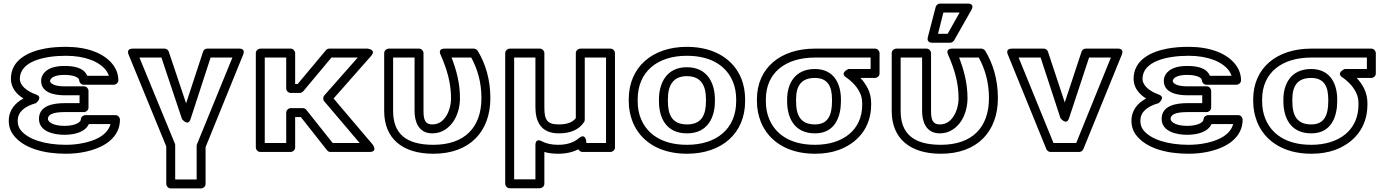

<svg xmlns="http://www.w3.org/2000/svg" viewBox="-20 -825 7748 1074"><path d="M477 -131H598C589 -96 562 -70 527 -52C484 -30 419 -15 349 -15C230 -15 136 -46 96 -97C84 -112 79 -129 79 -149C79 -200 118 -230 181 -248C181 -248 223 -281 182 -296C130 -315 91 -346 91 -384C91 -482 227 -513 349 -513C458 -513 539 -479 575 -429C581 -420 586 -411 589 -401H468C447 -451 384 -456 340 -456C291 -456 241 -445 219 -406C213 -396 210 -385 210 -373C210 -305 287 -292 341 -292H425V-248H341C281 -248 198 -236 198 -160C198 -87 285 -71 340 -71C398 -71 456 -86 477 -131ZM341 -198H450C461 -198 475 -208 475 -223V-317C475 -328 465 -342 450 -342H341C282 -342 260 -359 260 -373C260 -375 261 -377 263 -381C270 -394 295 -406 340 -406C396 -406 423 -390 423 -376C423 -365 433 -351 448 -351H617C628 -351 642 -361 642 -376C642 -406 632 -435 615 -459C565 -528 467 -563 349 -563C305 -563 266 -560 229 -553C140 -536 41 -491 41 -384C41 -333 74 -297 111 -274C66 -250 29 -210 29 -149C29 -119 38 -91 57 -67C113 4 224 35 349 35C426 35 498 19 550 -8C602 -34 651 -82 651 -156C651 -167 641 -181 626 -181H457C446 -181 432 -171 432 -156C432 -154 431 -151 429 -148C418 -133 388 -121 340 -121C281 -121 248 -141 248 -160C248 -183 274 -198 341 -198Z M1046 -159 1158 -503H1280L1081 -16C1080 -13 1080 -10 1080 -7V179H960V-11C960 -14 960 -17 959 -20L760 -503H883L998 -159C998 -159 1032 -115 1046 -159ZM1021 -247 924 -536C921 -545 912 -553 901 -553H723C682 -553 700 -518 700 -518L910 -6V204C910 215 920 229 935 229H1105C1116 229 1130 219 1130 204V-2L1340 -519C1355 -557 1317 -553 1317 -553H1139C1129 -553 1119 -547 1116 -536Z M1675 -220H1606C1591 -220 1581 -206 1581 -195V-25H1461V-503H1581V-330C1581 -315 1595 -305 1606 -305H1657C1664 -305 1671 -309 1676 -314L1834 -503H1981L1794 -291C1786 -282 1786 -267 1794 -258L1992 -25H1841L1694 -210C1689 -216 1683 -220 1675 -220ZM1663 -170 1809 15C1814 21 1820 25 1828 25H2046C2096 25 2065 -16 2065 -16L1846 -274L2055 -511C2088 -548 2036 -553 2036 -553H1822C1815 -553 1808 -550 1803 -544L1645 -355H1631V-528C1631 -539 1621 -553 1606 -553H1436C1425 -553 1411 -543 1411 -528V0C1411 11 1421 25 1436 25H1606C1617 25 1631 15 1631 0V-170Z M2404 -15C2248 -15 2179 -80 2179 -204V-503H2299V-203C2299 -150 2318 -79 2398 -79C2456 -79 2493 -113 2515 -144C2539 -179 2553 -226 2553 -276C2553 -361 2532 -436 2506 -503H2616C2650 -441 2673 -367 2673 -276C2673 -111 2578 -15 2404 -15ZM2723 -276C2723 -382 2695 -470 2652 -541C2648 -547 2639 -553 2630 -553H2468C2425 -553 2445 -518 2445 -518C2477 -445 2503 -366 2503 -276C2503 -236 2491 -198 2474 -173C2458 -149 2435 -129 2398 -129C2360 -129 2349 -153 2349 -203V-528C2349 -539 2339 -553 2324 -553H2154C2143 -553 2129 -543 2129 -528V-204C2129 -51 2230 35 2404 35C2609 35 2723 -90 2723 -276Z M3218 -52C3192 -30 3156 -15 3102 -15C3065 -15 3036 -22 3012 -34C3012 -34 2975 -58 2975 -12V178H2856V-503H2975V-226C2975 -147 3004 -79 3106 -79C3173 -79 3220 -101 3247 -142C3250 -146 3251 -152 3251 -156V-503H3370V-25H3260L3259 -36C3259 -36 3255 -83 3218 -52ZM3215 10C3219 18 3228 25 3238 25H3395C3406 25 3420 15 3420 0V-528C3420 -539 3410 -553 3395 -553H3226C3215 -553 3201 -543 3201 -528V-164C3185 -144 3158 -129 3106 -129C3037 -129 3025 -158 3025 -226V-528C3025 -539 3015 -553 3000 -553H2831C2820 -553 2806 -543 2806 -528V203C2806 214 2816 228 2831 228H3000C3011 228 3025 218 3025 203V25C3048 32 3074 35 3102 35C3147 35 3184 26 3215 10Z M3822 -513C3964 -513 4046 -451 4080 -367C4092 -338 4098 -305 4098 -269V-259C4098 -105 3989 -15 3823 -15C3681 -15 3599 -77 3565 -161C3553 -190 3547 -223 3547 -259V-269C3547 -423 3656 -513 3822 -513ZM4148 -259V-269C4148 -311 4141 -349 4127 -385C4085 -490 3980 -563 3822 -563C3628 -563 3497 -449 3497 -269V-259C3497 -217 3505 -179 3519 -143C3561 -38 3665 35 3823 35C4017 35 4148 -79 4148 -259ZM3979 -269C3979 -357 3939 -449 3822 -449C3706 -449 3666 -356 3666 -269V-259C3666 -169 3704 -79 3823 -79C3940 -79 3979 -170 3979 -259ZM3929 -269V-259C3929 -181 3904 -129 3823 -129C3741 -129 3716 -181 3716 -259V-269C3716 -345 3743 -399 3822 -399C3902 -399 3929 -346 3929 -269Z M4539 -15C4397 -15 4316 -77 4282 -161C4270 -190 4264 -223 4264 -259V-269C4264 -419 4375 -503 4538 -503H4850V-439H4726C4726 -439 4676 -418 4712 -393C4751 -366 4783 -331 4797 -289C4801 -276 4803 -263 4803 -249V-239C4803 -97 4694 -15 4539 -15ZM4214 -269V-259C4214 -217 4222 -179 4236 -143C4278 -39 4381 35 4539 35C4588 35 4632 28 4671 14C4778 -25 4853 -112 4853 -239V-249C4853 -311 4824 -355 4793 -389H4875C4886 -389 4900 -399 4900 -414V-528C4900 -539 4890 -553 4875 -553H4538C4347 -553 4214 -446 4214 -269ZM4538 -439C4426 -439 4383 -356 4383 -269V-259C4383 -170 4420 -79 4539 -79C4654 -79 4684 -177 4684 -259V-269C4684 -351 4649 -439 4538 -439ZM4538 -389C4611 -389 4634 -341 4634 -269V-259C4634 -183 4613 -129 4539 -129C4457 -129 4433 -181 4433 -259V-269C4433 -341 4459 -389 4538 -389Z M5243 -15C5087 -15 5018 -80 5018 -204V-503H5138V-203C5138 -150 5157 -79 5237 -79C5295 -79 5332 -113 5354 -144C5378 -179 5392 -226 5392 -276C5392 -361 5371 -436 5345 -503H5455C5489 -441 5512 -367 5512 -276C5512 -111 5417 -15 5243 -15ZM5562 -276C5562 -382 5534 -470 5491 -541C5487 -547 5478 -553 5469 -553H5307C5264 -553 5284 -518 5284 -518C5316 -445 5342 -366 5342 -276C5342 -236 5330 -198 5313 -173C5297 -149 5274 -129 5237 -129C5199 -129 5188 -153 5188 -203V-528C5188 -539 5178 -553 5163 -553H4993C4982 -553 4968 -543 4968 -528V-204C4968 -51 5069 35 5243 35C5448 35 5562 -90 5562 -276ZM5257 -755H5348L5281 -636H5227ZM5238 -805C5228 -805 5217 -797 5214 -786L5170 -617C5162 -585 5192 -586 5195 -586H5295C5303 -586 5312 -591 5317 -599L5413 -768C5436 -809 5391 -805 5391 -805Z M5960 -164 6072 -503H6194L6000 -25H5873L5678 -503H5801L5912 -164C5912 -164 5946 -120 5960 -164ZM5936 -252 5842 -536C5839 -545 5830 -553 5819 -553H5641C5600 -553 5618 -519 5618 -519L5833 9C5837 18 5846 25 5856 25H6017C6026 25 6036 19 6040 9L6255 -519C6270 -557 6231 -553 6231 -553H6054C6044 -553 6033 -547 6030 -536Z M6757 -131H6878C6869 -96 6842 -70 6807 -52C6764 -30 6699 -15 6629 -15C6510 -15 6416 -46 6376 -97C6364 -112 6359 -129 6359 -149C6359 -200 6398 -230 6461 -248C6461 -248 6503 -281 6462 -296C6410 -315 6371 -346 6371 -384C6371 -482 6507 -513 6629 -513C6738 -513 6819 -479 6855 -429C6861 -420 6866 -411 6869 -401H6748C6727 -451 6664 -456 6620 -456C6571 -456 6521 -445 6499 -406C6493 -396 6490 -385 6490 -373C6490 -305 6567 -292 6621 -292H6705V-248H6621C6561 -248 6478 -236 6478 -160C6478 -87 6565 -71 6620 -71C6678 -71 6736 -86 6757 -131ZM6621 -198H6730C6741 -198 6755 -208 6755 -223V-317C6755 -328 6745 -342 6730 -342H6621C6562 -342 6540 -359 6540 -373C6540 -375 6541 -377 6543 -381C6550 -394 6575 -406 6620 -406C6676 -406 6703 -390 6703 -376C6703 -365 6713 -351 6728 -351H6897C6908 -351 6922 -361 6922 -376C6922 -406 6912 -435 6895 -459C6845 -528 6747 -563 6629 -563C6585 -563 6546 -560 6509 -553C6420 -536 6321 -491 6321 -384C6321 -333 6354 -297 6391 -274C6346 -250 6309 -210 6309 -149C6309 -119 6318 -91 6337 -67C6393 4 6504 35 6629 35C6706 35 6778 19 6830 -8C6882 -34 6931 -82 6931 -156C6931 -167 6921 -181 6906 -181H6737C6726 -181 6712 -171 6712 -156C6712 -154 6711 -151 6709 -148C6698 -133 6668 -121 6620 -121C6561 -121 6528 -141 6528 -160C6528 -183 6554 -198 6621 -198Z M7315 -15C7173 -15 7092 -77 7058 -161C7046 -190 7040 -223 7040 -259V-269C7040 -419 7151 -503 7314 -503H7626V-439H7502C7502 -439 7452 -418 7488 -393C7527 -366 7559 -331 7573 -289C7577 -276 7579 -263 7579 -249V-239C7579 -97 7470 -15 7315 -15ZM6990 -269V-259C6990 -217 6998 -179 7012 -143C7054 -39 7157 35 7315 35C7364 35 7408 28 7447 14C7554 -25 7629 -112 7629 -239V-249C7629 -311 7600 -355 7569 -389H7651C7662 -389 7676 -399 7676 -414V-528C7676 -539 7666 -553 7651 -553H7314C7123 -553 6990 -446 6990 -269ZM7314 -439C7202 -439 7159 -356 7159 -269V-259C7159 -170 7196 -79 7315 -79C7430 -79 7460 -177 7460 -259V-269C7460 -351 7425 -439 7314 -439ZM7314 -389C7387 -389 7410 -341 7410 -269V-259C7410 -183 7389 -129 7315 -129C7233 -129 7209 -181 7209 -259V-269C7209 -341 7235 -389 7314 -389Z"/></svg>

Font: Asimov
Style: XWidOu
Weight: 500
Designer: Google
Version: Version 2.000980; 2014